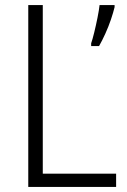

<svg xmlns="http://www.w3.org/2000/svg" viewBox="-20 -734 497 754"><path d="M91 0V-714H148V-52H436V0ZM430 -706Q425 -685 415.5 -657Q406 -629 393.5 -601.5Q381 -574 369 -553H338V-564Q343 -578 350 -606.5Q357 -635 363 -665Q369 -695 371 -714H430Z"/></svg>

Font: Noto Sans Tamil SemiCondensed Light
Style: Regular
Weight: 300
Width: 4
Designer: Jelle Bosma - Monotype Design Team
Foundry: Monotype Imaging Inc.
Version: Version 2.004; ttfautohint (v1.8.4.7-5d5b)